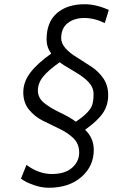

<svg xmlns="http://www.w3.org/2000/svg" viewBox="-20 -730 584 907"><path d="M338 -155Q406 -200 416 -236Q422 -255 422 -285.5Q422 -316 399.5 -341Q377 -366 328.5 -394Q280 -422 262 -436Q208 -398 183.5 -367.5Q159 -337 159 -302.5Q159 -268 187.5 -244.5Q216 -221 266 -197Q316 -173 338 -155ZM105 49Q163 92 225 92Q287 92 320.5 62.5Q354 33 354 -9Q354 -51 327 -77Q300 -103 261 -121.5Q222 -140 183 -159.5Q144 -179 117 -212Q90 -245 90 -294Q90 -343 123 -386.5Q156 -430 222 -477Q200 -507 200 -544Q200 -625 248.5 -667.5Q297 -710 380 -710Q434 -710 494 -683L475 -621Q426 -645 378.5 -645Q331 -645 300 -621Q269 -597 269 -549Q269 -503 348 -456Q380 -436 412.5 -414.5Q445 -393 468 -360Q491 -327 491 -280Q491 -233 466.5 -196.5Q442 -160 382 -117Q423 -78 423 -22Q423 55 364.5 106Q306 157 210 157Q176 157 139 144Q102 131 79 114Z"/></svg>

Font: Gudea
Style: Italic
Weight: 400
Version: Version 1.002